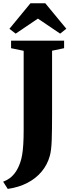

<svg xmlns="http://www.w3.org/2000/svg" viewBox="-44 -1000 460 1213"><path d="M-24 148Q0 139 20 123.8Q40 108.5 56.2 84.2Q72.5 60 84.5 24.5Q91.5 4.5 96 -22.2Q100.5 -49 103 -87Q105.5 -125 105.5 -177.5V-679L26 -695.5V-743H361V-695.5L285 -679.5V-275Q285 -180.5 282.8 -115Q280.5 -49.5 270.5 -14.5Q255.5 40 219.5 83.5Q183.5 127 129.2 155.2Q75 183.5 5 193.5ZM55 -787.5 15.5 -818 148.5 -979.5H242L375 -818.5L336 -787.5L195.5 -882.5Z"/></svg>

Font: Merriweather 72pt Black
Style: Regular
Weight: 900
Version: Version 2.100